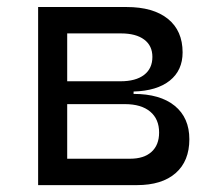

<svg xmlns="http://www.w3.org/2000/svg" viewBox="-20 -538 626 558"><path d="M90.8 0V-517.6H347.7Q425.3 -517.6 468 -483.2Q510.7 -448.7 510.7 -385.7Q510.7 -333.5 473.4 -303.7Q436 -273.9 368.2 -272V-265.1Q445.3 -265.1 487.8 -230.5Q530.3 -195.8 530.3 -133.3Q530.3 -69.8 490.5 -34.9Q450.7 0 377.9 0ZM175.3 -76.7H357.9Q398.4 -76.7 420.4 -96.7Q442.4 -116.7 442.4 -152.8Q442.4 -191.9 416.5 -213.6Q390.6 -235.4 342.8 -235.4H175.3ZM175.3 -301.8H330.1Q374.5 -301.8 398.7 -320.3Q422.9 -338.9 422.9 -372.6Q422.9 -405.3 398.9 -423.1Q375 -440.9 331.5 -440.9H175.3Z"/></svg>

Font: Cascadia Code PL SemiLight
Style: Regular
Weight: 350
Monospace: yes
Designer: Aaron Bell
Foundry: Saja Typeworks
Version: Version 2404.023; ttfautohint (v1.8.4)